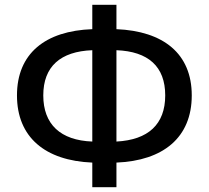

<svg xmlns="http://www.w3.org/2000/svg" viewBox="-20 -770 874 803"><path d="M467 -648V-750H366V-648C169 -641 51 -546 51 -371C51 -196 169 -98 366 -90V13H467V-90C663 -98 782 -195 782 -371C782 -546 663 -640 467 -648ZM467 -178V-560C600 -555 671 -492 671 -371C671 -250 600 -185 467 -178ZM366 -560V-178C233 -183 161 -250 161 -371C161 -492 233 -555 366 -560Z"/></svg>

Font: Spoqa Han Sans Neo Medium
Style: Regular
Weight: 500
Designer: [Spoqa Han Sans Neo] Dong-huui Kim ___ Younghwa Kang ___ Yujin Lee ___ [Noto Sans] Ryoko NISHIZUKA ____ (kana & ideograp
Foundry: Spoqa (http://www.spoqa-han-sans.com)
Version: Version 1.100;hotconv 1.0.109;makeotfexe 2.5.65596